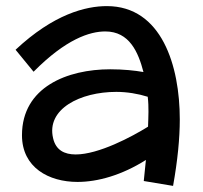

<svg xmlns="http://www.w3.org/2000/svg" viewBox="-20 -562 664 629"><path d="M547 47C562 -37 569 -109 569 -171C569 -346 510 -542 330 -542C261 -542 156 -516 31 -399L90 -327C196 -434 274 -459 325 -459C404 -459 433 -391 450 -326C422 -331 384 -335 341 -335C201 -335 52 -277 52 -119C52 -13 140 34 234 34C300 34 379 12 458 -38L451 31ZM465 -147C412 -114 303 -56 228 -56C191 -56 163 -70 154 -109C131 -205 243 -261 361 -261C396 -261 432 -255 464 -245C468 -211 466 -179 465 -147Z"/></svg>

Font: McLaren
Style: Regular
Weight: 400
Designer: Astigmatic (AOETI)
Foundry: Astigmatic (AOETI)
Version: Version 1.000